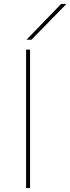

<svg xmlns="http://www.w3.org/2000/svg" viewBox="-20 -951 356 971"><path d="M112 0V-700H132V0ZM114 -750 289 -931H316L139 -750Z"/></svg>

Font: Georama Extended Thin
Style: Regular
Weight: 100
Width: 7
Designer: Jean-Baptiste Levee
Foundry: Production Type
Version: Version 1.000